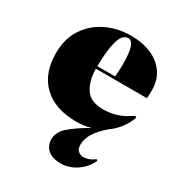

<svg xmlns="http://www.w3.org/2000/svg" viewBox="-184 -661 969 1038"><g transform="rotate(30 300.0 -142.5)"><path d="M351 252Q308 252 283.5 239Q259 226 248.5 205.5Q238 185 238 164Q238 119 277.5 83.5Q317 48 396 2Q354 14 307 14Q173 14 100 -56.5Q27 -127 27 -252Q27 -343 69 -406.5Q111 -470 180.5 -503.5Q250 -537 332 -537Q406 -537 461 -513Q516 -489 546.5 -444Q577 -399 577 -336Q577 -326 576.5 -314Q576 -302 575 -287H256Q257 -211 289 -163.5Q321 -116 398 -116Q439 -116 479 -127.5Q519 -139 568 -173L578 -167Q549 -87 480 -38Q436 -1 412.5 35.5Q389 72 389 110Q389 138 404 149.5Q419 161 435 161Q449 161 467.5 155Q486 149 505 134L512 141Q492 182 463 206.5Q434 231 404 241.5Q374 252 351 252ZM256 -303H367Q369 -324 370 -343Q371 -362 371 -381Q371 -452 360 -485Q349 -518 325 -518Q308 -518 293 -501.5Q278 -485 268 -438.5Q258 -392 256 -303Z"/></g></svg>

Font: Display Black
Style: Regular
Weight: 900
Designer: Latin by Veronika Burian and Jose Scaglione. Greek by Irene Vlachou. Cyrillic by Vera Evstafieva.
Foundry: TypeTogether
Version: Version 3.002